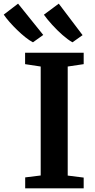

<svg xmlns="http://www.w3.org/2000/svg" viewBox="-98 -1032 518 1052"><path d="M125 -70.5V-667.5L39.5 -680.5V-743H360.5V-680.5L273 -667.5V-70L360.5 -59V0H40V-60ZM82 -800.5Q63.5 -810 41.2 -827.8Q19 -845.5 -3.8 -867.5Q-26.5 -889.5 -45.8 -911.5Q-65 -933.5 -77.5 -952L1 -1012L139 -840.5L83 -800.5ZM298.5 -800.5Q274.5 -814 244.5 -840.2Q214.5 -866.5 187 -897Q159.5 -927.5 142.5 -951.5L224 -1012L354.5 -839.5L299.5 -800.5Z"/></svg>

Font: Merriweather Light 18pt
Style: Bold
Weight: 700
Version: Version 2.100